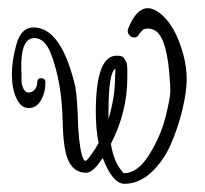

<svg xmlns="http://www.w3.org/2000/svg" viewBox="-20 -432 500 469"><path d="M64 -339Q30 -339 32 -262Q33 -249 32.5 -238.5Q32 -228 36.5 -217Q41 -206 50 -206Q59 -206 65 -213.5Q71 -221 71 -231Q71 -241 80.5 -241Q90 -241 91 -232Q91 -206 80 -187Q69 -168 50 -168Q31 -168 20 -192Q9 -216 9 -250.5Q9 -285 20.5 -325Q32 -365 62 -365Q130 -365 164 -220Q169 -193 171 -120Q175 -60 184 -43Q188 -35 195 -44Q211 -64 221 -83Q214 -115 214 -159Q214 -296 265 -296Q279 -296 282.5 -290.5Q286 -285 288 -281.5Q290 -278 290.5 -272Q291 -266 291 -262V-243Q291 -158 251 -81V-80Q258 -37 277 -15Q281 -9 283 -9Q316 -9 344 -53.5Q372 -98 384 -145Q396 -192 396 -210Q396 -228 395 -234Q389 -336 361 -356Q348 -365 332 -361Q329 -360 320 -349Q317 -341 309 -340.5Q301 -340 295.5 -346.5Q290 -353 293 -362Q313 -412 341 -412Q354 -412 369 -401Q408 -372 428 -298Q436 -268 436 -238Q436 -208 425.5 -164Q415 -120 397 -79Q379 -38 349 -10.5Q319 17 284 17Q255 17 231 -46Q218 -28 217 -27Q202 -10 191 -10Q153 -10 141 -57Q134 -85 133 -137Q131 -232 104 -302Q89 -339 64 -339ZM261 -242 262 -263V-264Q245 -256 245 -157V-141Q261 -195 261 -242Z"/></svg>

Font: Ruge Boogie
Style: Regular
Weight: 400
Version: Version 1.003